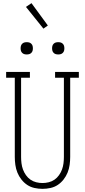

<svg xmlns="http://www.w3.org/2000/svg" viewBox="-20 -1192 540 1220"><path d="M250 8Q225 8 199.5 2.5Q174 -3 153 -17Q132 -31 116 -51.5Q100 -72 90.5 -95.5Q81 -119 77.5 -144.5Q74 -170 74 -195V-698H19V-735H170V-698H114V-195Q114 -175 116.5 -154.5Q119 -134 126 -115Q133 -96 145 -79Q157 -62 173.5 -50.5Q190 -39 210 -34Q230 -29 250 -29Q270 -29 290 -34Q310 -39 326.5 -50.5Q343 -62 355 -79Q367 -96 374 -115Q381 -134 383.5 -154.5Q386 -175 386 -195V-698H330V-735H481V-698H426V-195Q426 -170 422.5 -144.5Q419 -119 409.5 -95.5Q400 -72 384 -51.5Q368 -31 347 -17Q326 -3 300.5 2.5Q275 8 250 8ZM350 -846Q342 -846 334.5 -848Q327 -850 321 -856Q315 -862 313 -869.5Q311 -877 311 -885Q311 -893 313 -900.5Q315 -908 321 -914Q327 -920 334.5 -922Q342 -924 350 -924Q358 -924 365.5 -922Q373 -920 379 -914Q385 -908 387 -900.5Q389 -893 389 -885Q389 -877 387 -869.5Q385 -862 379 -856Q373 -850 365.5 -848Q358 -846 350 -846ZM150 -846Q142 -846 134.5 -848Q127 -850 121 -856Q115 -862 113 -869.5Q111 -877 111 -885Q111 -893 113 -900.5Q115 -908 121 -914Q127 -920 134.5 -922Q142 -924 150 -924Q158 -924 165.5 -922Q173 -920 179 -914Q185 -908 187 -900.5Q189 -893 189 -885Q189 -877 187 -869.5Q185 -862 179 -856Q173 -850 165.5 -848Q158 -846 150 -846ZM256 -1010 145 -1148 180 -1172 284 -1030Z"/></svg>

Font: Iosevka Curly Slab Extralight
Style: Regular
Weight: 200
Monospace: yes
Designer: Belleve Invis
Foundry: Belleve Invis
Version: Version 22.1.2; ttfautohint (v1.8.4)